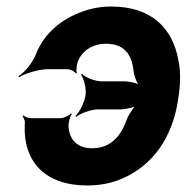

<svg xmlns="http://www.w3.org/2000/svg" viewBox="-20 -558 572 588"><path d="M247 10C286 10 322 3 354 -11C445 -50 509 -134 526 -257L528 -271C533 -308 533 -343 526 -375C509 -470 445 -538 321 -538C290 -538 261 -533 234 -523C173 -502 116 -459 90 -392C81 -367 55 -336 37 -325L38 -321C56 -333 99 -346 125 -346H187C196 -346 209 -339 212 -333L215 -335C213 -341 215 -361 218 -369C232 -404 265 -424 305 -424C363 -424 384 -388 389 -341C391 -324 400 -300 410 -292L412 -295C403 -303 376 -309 359 -309H291C271 -309 240 -321 231 -332L228 -329C237 -318 245 -286 242 -266C239 -246 224 -214 211 -203L213 -200C226 -211 260 -223 280 -223H347C365 -223 392 -229 404 -237L402 -241C391 -233 374 -208 368 -191C350 -142 320 -104 262 -104C217 -104 193 -130 190 -169C189 -180 194 -202 200 -208L198 -211C192 -204 175 -196 164 -196H74C66 -196 55 -201 51 -205L49 -202C52 -198 57 -189 56 -181C49 -62 119 10 247 10Z"/></svg>

Font: Asimov
Style: EdgeIt
Weight: 500
Designer: Google
Version: Version 2.000980: 2014